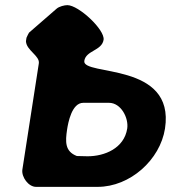

<svg xmlns="http://www.w3.org/2000/svg" viewBox="-20 -727 665 747"><path d="M81 -567C82 -531 136 -510 131 -480L67 -67C63 -38 91 0 120 0H360C486 0 603 -105 622 -227C662 -488 299 -430 308 -490C314 -531 376 -529 383 -572C389 -611 286 -707 242 -707C231 -707 210 -702 200 -693L93 -600C92 -599 85 -585 83 -580ZM241 -223C245 -249 259 -327 304 -327H404C451 -327 481 -268 475 -227C463 -150 387 -119 321 -119C315 -119 285 -120 279 -120C232 -138 234 -176 241 -223Z"/></svg>

Font: Asimov Print
Style: Regular
Weight: 500
Designer: Google
Version: Version 2.000980: 2014